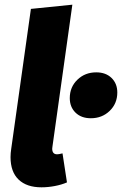

<svg xmlns="http://www.w3.org/2000/svg" viewBox="-20 -781 521 820"><path d="M204 -155Q203 -150 203 -146Q203 -122 224 -122Q231 -122 247 -126L266 -2Q243 8 214 13.5Q185 19 157 19Q94 19 59.5 -14Q25 -47 25 -110Q25 -127 28 -146L112 -743L289 -761ZM278 -362Q278 -409 310.5 -440.5Q343 -472 391 -472Q432 -472 456.5 -448Q481 -424 481 -386Q481 -339 448.5 -307.5Q416 -276 368 -276Q327 -276 302.5 -300Q278 -324 278 -362Z"/></svg>

Font: Trujillo ExtraBold
Style: Italic
Weight: 800
Italic angle: -8°
Designer: Fira Sans original fonts by bBox Type GmbH, Carrois Corporate GbR, & Edenspiekermann AG / Changes by Cristiano Sobral
Foundry: Fira Sans original fonts by bBox Type GmbH, Carrois Corporate GbR, & Edenspiekermann AG / Changes by Cristiano Sobral
Version: Version 4.301;July 28, 2020;FontCreator 13.0.0.2655 64-bit